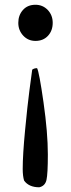

<svg xmlns="http://www.w3.org/2000/svg" viewBox="-20 -773 298 809"><path d="M202.1 -676.8Q202.1 -643.6 182.1 -622.1Q162.1 -600.6 129.4 -600.6Q98.6 -600.6 77.9 -622.8Q57.1 -645 57.1 -676.8Q57.1 -709 76.7 -731Q96.2 -752.9 129.4 -752.9Q160.2 -752.9 181.2 -731Q202.1 -709 202.1 -676.8ZM145.5 16.1Q101.6 16.1 81.5 -12.2Q75.7 -31.2 75.7 -61.5Q75.7 -120.1 85.7 -224.6Q95.7 -329.1 103.8 -390.6Q111.8 -452.1 115.7 -479.5Q124 -485.8 136.2 -485.8Q145 -470.2 163.3 -342Q181.6 -213.9 181.6 -122.1Q181.6 -40 175.8 -14.6Q169.9 10.7 145.5 16.1Z"/></svg>

Font: Coda
Style: Regular
Weight: 400
Designer: vernon adams
Foundry: vernon adams
Version: Version 2.000; ttfautohint (v0.8) -r 50 -G 200 -x